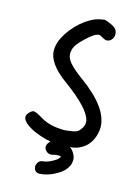

<svg xmlns="http://www.w3.org/2000/svg" viewBox="-140 -847 809 1112"><g transform="rotate(15 265.0 -290.5)"><path d="M289.1 -91.8Q293 -92.8 294.9 -92.8Q351.6 -97.7 365.2 -109.4Q394.5 -136.7 394.5 -168Q394.5 -174.8 393.6 -177.7Q378.9 -247.1 221.7 -361.3Q106.4 -444.3 106.4 -523.4Q106.4 -562.5 127.9 -603.5Q159.2 -662.1 211.9 -708Q266.6 -753.9 316.4 -764.6L338.9 -768.6L339.8 -769.5H342.8Q352.5 -769.5 375 -759.8Q396.5 -751 408.2 -742.2Q426.8 -728.5 426.8 -702.1Q426.8 -684.6 415 -670.9Q403.3 -657.2 385.7 -657.2Q376 -657.2 359.4 -667Q344.7 -676.8 336.9 -676.8Q312.5 -676.8 264.6 -631.8Q212.9 -584 206.1 -554.7Q202.1 -538.1 202.1 -529.3Q202.1 -502 225.6 -474.6Q250 -446.3 305.7 -405.3Q483.4 -277.3 483.4 -160.2Q483.4 -149.4 482.4 -144.5Q470.7 -50.8 392.6 -16.6Q373 -7.8 341.8 -4.9Q355.5 3.9 367.2 22.5Q378.9 43 379.4 57.1Q379.9 71.3 376.5 85.4Q373 99.6 360.4 116.7Q347.7 133.8 330.1 146Q312.5 158.2 292 168Q251 187.5 211.9 189.5Q210 189.5 208 189.5Q188.5 189.5 180.7 173.8Q175.8 165 175.8 155.3Q175.8 145.5 180.7 135.7Q190.4 116.2 211.4 114.7Q232.4 113.3 257.8 100.6Q293.9 83 300.8 70.3Q304.7 64.5 304.7 62.5Q303.7 58.6 287.6 58.6Q271.5 58.6 252.9 64.5Q248 65.4 244.1 65.4Q224.6 64.5 212.9 48.8Q204.1 38.1 205.1 27.3Q205.1 18.6 210.9 8.8Q213.9 3.9 220.7 -3.9Q222.7 -5.9 223.6 -7.8Q201.2 -10.7 183.6 -16.6Q119.1 -35.2 83 -60.5Q46.9 -85 46.9 -110.4Q46.9 -121.1 61.5 -136.7Q76.2 -151.4 85.9 -151.4Q99.6 -151.4 141.6 -126Q197.3 -91.8 283.2 -91.8Q285.2 -91.8 289.1 -91.8Z"/></g></svg>

Font: sage sans
Style: Regular
Weight: 400
Version: Version 001.032